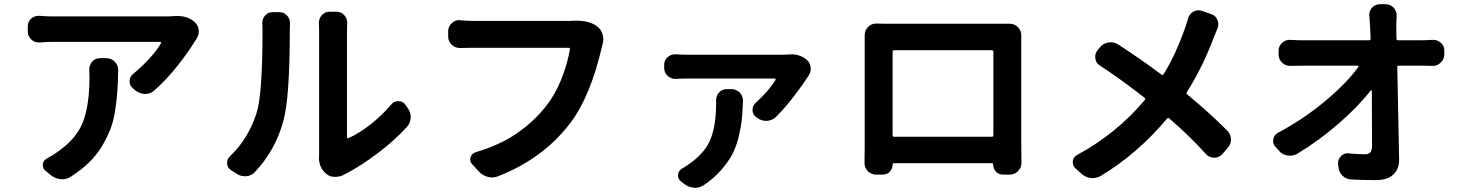

<svg xmlns="http://www.w3.org/2000/svg" viewBox="-20 -821 7040 921"><path d="M408.2 -488.3Q408.2 -508.8 421.9 -525.4Q437.5 -542 460 -542H489.3Q513.7 -542 530.3 -525.4Q546.9 -508.8 546.9 -485.4Q546.9 -484.4 546.9 -484.4Q545.9 -425.8 543 -383.3Q540 -340.8 532.2 -290Q524.4 -239.3 508.8 -199.7Q493.2 -160.2 468.8 -119.1Q444.3 -78.1 406.7 -41.5Q369.1 -4.9 318.4 27.3Q299.8 39.1 278.3 39.1Q274.4 39.1 270.5 38.1Q245.1 36.1 224.6 19.5L197.3 -2.9Q185.5 -12.7 185.5 -27.3Q185.5 -30.3 185.5 -34.2Q188.5 -52.7 206.1 -61.5Q232.4 -75.2 257.8 -93.8Q347.7 -156.2 378.4 -237.3Q409.2 -318.4 409.2 -452.1ZM821.3 -744.1Q827.1 -744.1 833 -744.1Q882.8 -744.1 915 -713.9Q931.6 -698.2 933.6 -675.8Q933.6 -672.9 933.6 -670.9Q933.6 -650.4 921.9 -633.8Q918 -628.9 916 -625Q881.8 -568.4 829.1 -502.4Q776.4 -436.5 719.7 -386.7Q701.2 -370.1 676.8 -370.1Q675.8 -370.1 675.8 -370.1Q650.4 -371.1 629.9 -386.7L617.2 -397.5Q601.6 -411.1 601.6 -430.7Q601.6 -453.1 619.1 -466.8Q661.1 -501 697.8 -541.5Q734.4 -582 752 -613.3Q753.9 -616.2 752.4 -618.2Q751 -620.1 749 -620.1H235.4Q205.1 -620.1 169.9 -617.2Q168 -617.2 166 -617.2Q145.5 -617.2 129.9 -631.8Q113.3 -647.5 113.3 -670.9V-694.3Q113.3 -716.8 129.9 -732.4Q145.5 -745.1 165 -745.1Q167 -745.1 169.9 -745.1Q203.1 -742.2 235.4 -742.2H774.4Q794.9 -742.2 821.3 -744.1Z M1203.1 3.9Q1186.5 22.5 1160.2 24.4Q1157.2 24.4 1154.3 24.4Q1131.8 24.4 1114.3 11.7L1087.9 -4.9Q1069.3 -17.6 1069.3 -40Q1069.3 -59.6 1085 -73.2Q1169.9 -154.3 1210 -276.4Q1239.3 -365.2 1239.3 -671.9L1238.3 -710Q1238.3 -730.5 1251 -746.1Q1265.6 -762.7 1288.1 -762.7H1319.3Q1341.8 -762.7 1357.4 -746.1Q1371.1 -730.5 1371.1 -710L1370.1 -672.9Q1370.1 -355.5 1339.8 -243.2Q1302.7 -102.5 1203.1 3.9ZM1630.9 16.6Q1611.3 27.3 1587.9 27.3Q1586.9 27.3 1585.9 27.3Q1561.5 27.3 1544.9 12.7Q1509.8 -16.6 1509.8 -65.4Q1509.8 -70.3 1510.7 -75.2Q1510.7 -85.9 1510.7 -95.7V-678.7L1509.8 -711.9Q1509.8 -732.4 1523.4 -748Q1538.1 -764.6 1560.5 -764.6H1594.7Q1617.2 -764.6 1631.8 -748Q1645.5 -732.4 1645.5 -710.9L1644.5 -677.7V-162.1Q1644.5 -160.2 1647 -158.7Q1649.4 -157.2 1651.4 -158.2Q1703.1 -181.6 1757.3 -224.1Q1811.5 -266.6 1857.4 -320.3Q1870.1 -335.9 1890.6 -335.9Q1891.6 -335.9 1891.6 -335.9Q1913.1 -335.9 1924.8 -318.4L1935.5 -302.7Q1950.2 -283.2 1950.2 -259.8Q1950.2 -231.4 1931.6 -211.9Q1871.1 -145.5 1788.6 -83.5Q1706.1 -21.5 1630.9 16.6Z M2734.4 -721.7Q2740.2 -721.7 2746.1 -721.7Q2802.7 -721.7 2839.8 -698.2L2840.8 -697.3Q2861.3 -683.6 2869.1 -660.2Q2874 -646.5 2874 -633.8Q2874 -622.1 2871.1 -611.3Q2869.1 -603.5 2867.2 -595.7Q2811.5 -357.4 2716.8 -232.4Q2585.9 -59.6 2369.1 24.4Q2354.5 30.3 2339.8 30.3Q2330.1 30.3 2319.3 27.3Q2293.9 20.5 2276.4 1L2245.1 -33.2Q2235.4 -43.9 2235.4 -55.7Q2235.4 -60.5 2237.3 -66.4Q2243.2 -85 2261.7 -90.8Q2377 -125 2457.5 -180.2Q2538.1 -235.4 2597.7 -309.6Q2642.6 -366.2 2672.4 -440.4Q2702.1 -514.6 2713.9 -585Q2714.8 -591.8 2708 -591.8H2249Q2219.7 -591.8 2187.5 -590.8Q2186.5 -590.8 2185.5 -590.8Q2163.1 -590.8 2147.5 -606.4Q2129.9 -622.1 2129.9 -645.5V-670.9Q2129.9 -694.3 2147.5 -710Q2162.1 -724.6 2182.6 -724.6Q2184.6 -724.6 2187.5 -723.6Q2227.5 -720.7 2250 -720.7H2711.9Q2723.6 -720.7 2734.4 -721.7Z M3415 -339.8Q3415 -361.3 3428.7 -377Q3443.4 -393.6 3465.8 -393.6H3488.3Q3511.7 -393.6 3528.3 -377Q3543.9 -361.3 3543.9 -338.9Q3543.9 -337.9 3543.9 -335.9Q3542 -283.2 3538.1 -246.1Q3534.2 -209 3522.5 -161.6Q3510.7 -114.3 3491.2 -78.1Q3471.7 -42 3437.5 -3.4Q3403.3 35.2 3355.5 67.4Q3335.9 80.1 3313.5 80.1Q3310.5 80.1 3307.6 79.1Q3282.2 77.1 3260.7 60.5L3245.1 47.9Q3232.4 37.1 3232.4 21.5Q3232.4 19.5 3232.4 16.6Q3235.4 -2.9 3252 -12.7Q3266.6 -20.5 3281.2 -31.2Q3360.4 -85 3387.7 -151.9Q3415 -218.8 3415 -323.2ZM3765.6 -559.6Q3770.5 -560.5 3774.4 -560.5Q3821.3 -560.5 3851.6 -532.2Q3867.2 -518.6 3868.2 -498Q3869.1 -495.1 3869.1 -492.2Q3869.1 -474.6 3859.4 -459Q3834 -418.9 3789.6 -360.8Q3745.1 -302.7 3703.1 -260.7Q3684.6 -243.2 3659.2 -241.2Q3657.2 -241.2 3655.3 -241.2Q3631.8 -241.2 3613.3 -254.9L3607.4 -258.8Q3589.8 -271.5 3589.8 -293.9Q3589.8 -314.5 3605.5 -328.1Q3667 -383.8 3700.2 -437.5Q3701.2 -439.5 3700.2 -441.9Q3699.2 -444.3 3696.3 -444.3H3269.5Q3247.1 -444.3 3223.6 -442.4Q3221.7 -442.4 3219.7 -442.4Q3199.2 -442.4 3182.6 -457Q3166 -472.7 3166 -496.1V-509.8Q3166 -532.2 3182.6 -546.9Q3198.2 -560.5 3218.8 -560.5Q3220.7 -560.5 3223.6 -560.5Q3248 -558.6 3269.5 -558.6H3734.4Q3748 -558.6 3765.6 -559.6Z M4745.1 -572.3Q4745.1 -580.1 4737.3 -580.1H4269.5Q4261.7 -580.1 4261.7 -572.3V-171.9Q4261.7 -165 4269.5 -165H4737.3Q4745.1 -165 4745.1 -171.9ZM4878.9 -612.3V-122.1L4879.9 -39.1Q4879.9 -16.6 4863.3 0Q4846.7 16.6 4823.2 16.6H4792Q4771.5 16.6 4757.8 2.9Q4744.1 -11.7 4744.1 -31.2Q4744.1 -38.1 4738.3 -38.1H4268.6Q4261.7 -38.1 4261.7 -31.2Q4261.7 -11.7 4248 2.9Q4234.4 16.6 4213.9 16.6H4182.6Q4159.2 16.6 4142.6 0Q4127 -16.6 4127 -39.1L4127.9 -123V-612.3V-652.3Q4127.9 -674.8 4143.6 -691.4Q4160.2 -708 4182.6 -708Q4182.6 -708 4183.6 -708Q4213.9 -707 4232.4 -707H4782.2Q4807.6 -707 4823.2 -707Q4824.2 -707 4824.2 -707Q4846.7 -707 4862.8 -690.9Q4878.9 -674.8 4878.9 -652.3Z M5678.7 -731.4Q5684.6 -753.9 5705.1 -765.6Q5716.8 -771.5 5729.5 -771.5Q5737.3 -771.5 5746.1 -768.6L5791 -752.9Q5811.5 -746.1 5820.3 -724.6Q5824.2 -713.9 5824.2 -704.1Q5824.2 -693.4 5819.3 -682.6Q5810.5 -662.1 5803.7 -644.5Q5748 -496.1 5672.9 -378.9Q5668.9 -373 5674.8 -368.2Q5778.3 -283.2 5867.2 -194.3Q5884.8 -176.8 5884.8 -151.4Q5884.8 -127.9 5868.2 -110.4L5842.8 -81.1Q5827.1 -64.5 5804.7 -64.5Q5781.2 -64.5 5765.6 -81.1Q5688.5 -167 5588.9 -252.9Q5583 -257.8 5578.1 -252Q5437.5 -84 5260.7 22.5Q5242.2 33.2 5221.7 33.2Q5217.8 33.2 5212.9 33.2Q5187.5 30.3 5168 12.7L5138.7 -13.7Q5126 -25.4 5126 -42Q5126 -44.9 5126 -47.9Q5128.9 -68.4 5147.5 -78.1Q5336.9 -180.7 5471.7 -341.8Q5475.6 -346.7 5470.7 -351.6Q5352.5 -444.3 5256.8 -505.9Q5237.3 -517.6 5234.4 -540Q5233.4 -544.9 5233.4 -548.8Q5233.4 -566.4 5245.1 -580.1L5256.8 -594.7Q5273.4 -614.3 5297.9 -617.2Q5302.7 -618.2 5307.6 -618.2Q5326.2 -618.2 5342.8 -608.4Q5454.1 -536.1 5551.8 -462.9Q5557.6 -459 5561.5 -464.8Q5620.1 -558.6 5668 -696.3Q5672.9 -710 5678.7 -731.4Z M6678.7 -635.7Q6678.7 -627.9 6686.5 -627.9H6803.7Q6824.2 -627.9 6850.6 -629.9Q6852.5 -629.9 6855.5 -629.9Q6875 -629.9 6890.6 -616.2Q6908.2 -601.6 6908.2 -578.1V-560.5Q6908.2 -537.1 6890.6 -520.5Q6875 -504.9 6852.5 -504.9Q6851.6 -504.9 6850.6 -504.9Q6825.2 -505.9 6810.5 -505.9H6689.5Q6681.6 -505.9 6682.6 -499Q6691.4 -69.3 6691.4 -55.7Q6691.4 -8.8 6663.1 16.6Q6635.7 43 6579.1 43Q6519.5 43 6462.9 40Q6437.5 39.1 6419.9 22Q6402.3 4.9 6400.4 -20.5L6398.4 -35.2Q6397.5 -57.6 6413.1 -72.3Q6426.8 -85.9 6445.3 -85.9Q6448.2 -85.9 6451.2 -85Q6493.2 -81.1 6527.3 -81.1Q6545.9 -81.1 6553.7 -90.8Q6561.5 -100.6 6561.5 -123Q6561.5 -285.2 6560.5 -385.7Q6560.5 -387.7 6558.6 -388.2Q6556.6 -388.7 6555.7 -387.7Q6495.1 -309.6 6399.9 -227.1Q6304.7 -144.5 6202.1 -83Q6185.5 -74.2 6168 -74.2Q6162.1 -74.2 6155.3 -75.2Q6130.9 -79.1 6114.3 -98.6L6098.6 -116.2Q6086.9 -128.9 6086.9 -143.6Q6086.9 -148.4 6087.9 -153.3Q6091.8 -174.8 6111.3 -184.6Q6233.4 -250 6335.4 -335Q6437.5 -419.9 6496.1 -500Q6497.1 -502 6496.1 -503.9Q6495.1 -505.9 6492.2 -505.9H6226.6Q6203.1 -505.9 6170.9 -504.9Q6168.9 -504.9 6168 -504.9Q6146.5 -504.9 6129.9 -520.5Q6113.3 -536.1 6113.3 -559.6V-577.1Q6113.3 -600.6 6129.9 -615.2Q6145.5 -629.9 6167 -629.9Q6168.9 -629.9 6169.9 -629.9Q6200.2 -627.9 6223.6 -627.9H6547.9Q6554.7 -627.9 6554.7 -635.7Q6553.7 -670.9 6551.8 -700.2Q6550.8 -723.6 6548.8 -744.1Q6547.9 -747.1 6547.9 -749Q6547.9 -768.6 6561.5 -784.2Q6577.1 -800.8 6599.6 -800.8H6626Q6649.4 -800.8 6665 -784.2Q6679.7 -767.6 6679.7 -747.1L6677.7 -700.2Z"/></svg>

Font: Gen Jyuu Gothic Monospace Bold
Style: Bold
Weight: 700
Designer: [Source Han Sans]
Ryoko NISHIZUKA  (kana & ideographs); Paul D. Hunt (Latin, Greek & Cyrillic); Wenlong ZHANG  (bopomofo
Version: Version 1.002.20150607